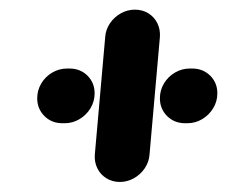

<svg xmlns="http://www.w3.org/2000/svg" viewBox="-20 -454 472 390"><path d="M55.6 -254.4Q55.6 -270.7 63.9 -284.6Q72.2 -298.5 86.3 -306.7Q100.4 -314.8 116.3 -314.8H121.1Q143 -314.8 157.6 -300.4Q172.2 -285.9 172.2 -264.4Q172.2 -248.1 163.9 -234.3Q155.6 -220.4 141.5 -212Q127.4 -203.7 111.5 -203.7H106.7Q84.8 -203.7 70.2 -218.3Q55.6 -233 55.6 -254.4ZM223.3 -84.4Q208.1 -84.4 196.1 -91.9Q184.1 -99.3 177.8 -112Q171.5 -124.8 172.6 -140L193.7 -378.9Q194.8 -394.1 203.5 -406.9Q212.2 -419.6 225.6 -427Q238.9 -434.4 254.1 -434.4Q269.3 -434.4 281.3 -427Q293.3 -419.6 299.6 -406.9Q305.9 -394.1 304.8 -378.9L283.7 -140Q282.6 -124.8 273.9 -112Q265.2 -99.3 251.9 -91.9Q238.5 -84.4 223.3 -84.4ZM304.8 -254.4Q304.8 -270.7 313.1 -284.6Q321.5 -298.5 335.6 -306.7Q349.6 -314.8 365.6 -314.8H370.4Q392.2 -314.8 406.9 -300.4Q421.5 -285.9 421.5 -264.4Q421.5 -248.1 413.1 -234.3Q404.8 -220.4 390.7 -212Q376.7 -203.7 360.7 -203.7H355.9Q334.1 -203.7 319.4 -218.3Q304.8 -233 304.8 -254.4Z"/></svg>

Font: 26F Galaxy Sans Black
Style: Italic
Weight: 900
Italic angle: -5°
Designer: C₂₉H₂₅N₃O₅
Version: Version 1.200